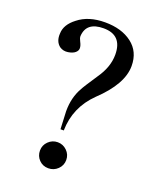

<svg xmlns="http://www.w3.org/2000/svg" viewBox="-135 -782 719 879"><g transform="rotate(20 225.0 -342.5)"><path d="M300 -366Q217 -285 215 -171H199Q195 -252 195 -258Q195 -325 224 -375Q230 -388 276 -457Q318 -517 318 -577Q318 -673 227 -673Q143 -673 139 -603Q139 -593 147 -578Q155 -563 155.5 -550.5Q156 -538 144.5 -528Q133 -518 110.5 -514.5Q88 -511 70 -523Q44 -543 47 -583Q48 -626 94 -661Q144 -701 224.5 -701Q305 -701 355.5 -662.5Q406 -624 406 -554Q406 -466 300 -366ZM208 -111Q234 -111 253 -92.5Q272 -74 272 -47.5Q272 -21 253 -2.5Q234 16 207 16Q180 16 162 -2.5Q144 -21 144 -47.5Q144 -74 163 -92.5Q182 -111 208 -111Z"/></g></svg>

Font: GFS Didot
Style: Regular
Weight: 400
Designer: Takis Katsoulidis and George D. Matthiopoulos
Foundry: Takis Katsoulidis and George D. Matthiopoulos
Version: Version 1.0